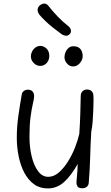

<svg xmlns="http://www.w3.org/2000/svg" viewBox="-20 -1044 622 1075"><path d="M248 11Q203 11 170.5 -12.5Q138 -36 116.5 -76.5Q95 -117 84.5 -168.5Q74 -220 74 -274Q74 -332 82.5 -393Q91 -454 102 -516Q104 -528 114 -535Q124 -542 136 -542Q153 -542 162 -532Q171 -522 171 -505Q171 -492 164 -463Q157 -434 151 -388.5Q145 -343 145 -277Q145 -221 157 -170Q169 -119 192.5 -86.5Q216 -54 250 -54Q281 -54 308.5 -77.5Q336 -101 359.5 -138Q383 -175 399.5 -217Q416 -259 424 -294Q428 -354 429.5 -405.5Q431 -457 432 -506Q432 -524 442.5 -533.5Q453 -543 467 -543Q478 -543 485.5 -539Q493 -535 498 -527.5Q503 -520 503 -508Q504 -496 503.5 -472Q503 -448 502 -419Q501 -390 498.5 -360.5Q496 -331 491 -307Q487 -241 485 -168Q483 -95 477 -21Q476 -7 466.5 1.5Q457 10 441 10Q421 10 414.5 0.5Q408 -9 408 -24Q409 -37 410.5 -53.5Q412 -70 413.5 -89Q415 -108 415 -126Q397 -94 378 -68.5Q359 -43 339 -25Q319 -7 296 2Q273 11 248 11ZM205 -675Q185 -675 169 -691Q153 -707 153 -728Q153 -743 160.5 -757Q168 -771 180 -779Q192 -787 206 -787Q225 -787 240.5 -772Q256 -757 256 -731Q256 -716 249.5 -703Q243 -690 231 -682.5Q219 -675 205 -675ZM389 -672Q370 -672 355.5 -688Q341 -704 341 -724Q341 -738 347 -752Q353 -766 364 -775.5Q375 -785 389 -785Q413 -785 424.5 -775Q436 -765 439.5 -752.5Q443 -740 443 -731Q443 -716 435.5 -702.5Q428 -689 416 -680.5Q404 -672 389 -672ZM323 -854Q299 -872 276.5 -889.5Q254 -907 235 -925.5Q216 -944 201 -961Q190 -977 190.5 -989.5Q191 -1002 201 -1012Q212 -1022 226 -1024Q240 -1026 253 -1009Q273 -983 302.5 -952Q332 -921 361 -899Q373 -890 376.5 -877.5Q380 -865 372 -855Q362 -843 349 -844Q336 -845 323 -854Z"/></svg>

Font: Playpen Sans Light
Style: Regular
Weight: 300
Designer: Laura Meseguer, Veronika Burian, José Scaglione
Foundry: TypeTogether
Version: Version 1.001